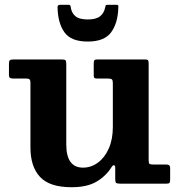

<svg xmlns="http://www.w3.org/2000/svg" viewBox="-20 -769 755 804"><path d="M107.5 -151V-421.5Q107.5 -432 104.2 -436Q101 -440 91 -440H37Q26 -440 21.8 -442.8Q17.5 -445.5 17.5 -456.5V-500.5Q17.5 -512.5 20.8 -516.2Q24 -520 35.5 -520H238Q249.5 -520 253.5 -517.2Q257.5 -514.5 257.5 -502.5V-164.5Q257.5 -67 327.5 -67Q361.5 -67 390 -88Q418.5 -109 435.5 -147.2Q452.5 -185.5 452.5 -237V-421Q452.5 -432.5 448.8 -436.2Q445 -440 434 -440H389Q380 -440 376.2 -442Q372.5 -444 372.5 -453V-503Q372.5 -513 375 -516.5Q377.5 -520 387 -520H588Q597.5 -520 600 -516.5Q602.5 -513 602.5 -503V-98.5Q602.5 -85.5 606.2 -82.8Q610 -80 623 -80H677.5Q692.5 -80 692.5 -66.5V-18Q692.5 -7.5 690.2 -3.8Q688 0 678 0H481.5Q468.5 0 465.5 -4Q462.5 -8 462.5 -21V-67Q462.5 -75 458 -77Q453.5 -79 447 -69Q423.5 -31.5 384 -8.2Q344.5 15 279.5 15Q188 15 147.8 -28Q107.5 -71 107.5 -151ZM347.5 -595Q277.5 -595 249.8 -633.8Q222 -672.5 221 -739.5Q221 -749 232.5 -749H267Q275 -749 276 -741Q278.5 -716.5 294.8 -702Q311 -687.5 347.5 -687.5Q382 -687.5 398.5 -700.5Q415 -713.5 419.5 -734.5Q421.5 -741.5 422.2 -745.2Q423 -749 432 -749H465.5Q473.5 -749 474.8 -746.8Q476 -744.5 475.5 -737Q473.5 -671.5 445 -633.2Q416.5 -595 347.5 -595Z"/></svg>

Font: Besley
Style: Bold
Weight: 700
Designer: Owen Earl
Foundry: indestructible type*
Version: Version 2.001; ttfautohint (v1.8.3)